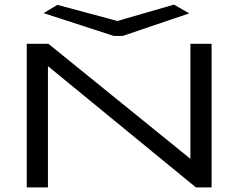

<svg xmlns="http://www.w3.org/2000/svg" viewBox="-20 -813 1040 833"><path d="M735 -793 489 -722 229 -792 169 -756 474 -657H512L801 -755ZM96 0H188V-526L830 0H898V-623H806V-124L190 -623H96Z"/></svg>

Font: Inconsolata UltraExpanded
Style: Regular
Weight: 400
Width: 9
Monospace: yes
Designer: Raph Levien, Cyreal, Brenton Simpson
Foundry: Raph Levien, Cyreal, Google
Version: Version 3.100